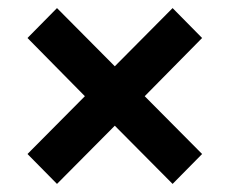

<svg xmlns="http://www.w3.org/2000/svg" viewBox="-20 -567 568 475"><path d="M121 -112 48 -186 190 -329 48 -473 121 -547 264 -403 407 -547 480 -473 338 -329 480 -186 407 -112 264 -256Z"/></svg>

Font: Toshiba Sans
Style: Bold
Weight: 700
Designer: Paul D. Hunt
Foundry: Toshiba Corporation
Version: Version 2.020;PS 2.0;hotconv 1.0.86;makeotf.lib2.5.63406